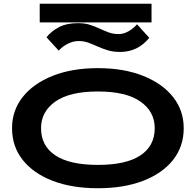

<svg xmlns="http://www.w3.org/2000/svg" viewBox="-20 -989 1040 1020"><path d="M500 11Q362 11 259.5 -28.5Q157 -68 100.5 -139.5Q44 -211 44 -308Q44 -402 100.5 -473.5Q157 -545 259.5 -586Q362 -627 500 -627Q638 -627 740.5 -586Q843 -545 899.5 -473.5Q956 -402 956 -308Q956 -211 899.5 -139.5Q843 -68 740.5 -28.5Q638 11 500 11ZM500 -113Q650 -113 726 -163.5Q802 -214 802 -308Q802 -396 726 -449.5Q650 -503 500 -503Q350 -503 274 -449.5Q198 -396 198 -308Q198 -214 274 -163.5Q350 -113 500 -113ZM708 -860 773 -788Q712 -713 618 -713Q581 -713 552 -722Q523 -731 498.5 -742Q474 -753 450 -762Q426 -771 398 -771Q369 -771 340 -756.5Q311 -742 292 -720L227 -791Q251 -822 292 -844Q333 -866 394 -866Q431 -866 458.5 -857Q486 -848 509.5 -837Q533 -826 557 -817Q581 -808 611 -808Q637 -808 663 -823Q689 -838 708 -860ZM191 -870V-969H785V-870Z"/></svg>

Font: Inconsolata UltraExpanded Black
Style: Regular
Weight: 900
Width: 9
Monospace: yes
Designer: Raph Levien, Cyreal, Brenton Simpson
Foundry: Raph Levien, Cyreal, Google
Version: Version 3.001; ttfautohint (v1.8.2.53-6de2)